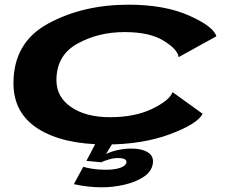

<svg xmlns="http://www.w3.org/2000/svg" viewBox="-20 -610 992 820"><path d="M433.5 7Q249 7 143.2 -59.8Q37.5 -126.5 37.5 -254.5Q37.5 -429 186 -509.5Q334.5 -590 529 -590Q683 -590 787.5 -543.5Q892 -497 904 -455L743 -366Q739 -399 679 -436Q619 -473 512.5 -473Q399 -473 310 -423.2Q221 -373.5 221 -267.5Q221 -195.5 284 -152.5Q347 -109.5 450 -109.5Q556.5 -109.5 630.5 -145.5Q704.5 -181.5 717 -216.5L845.5 -124Q822.5 -80 705 -36.5Q587.5 7 433.5 7ZM415 190Q384.5 190 354.8 186.5Q325 183 295.5 176.5L335.5 102.5Q353 107.5 377.2 111.2Q401.5 115 431 115Q470.5 115 494 106.5Q517.5 98 520 84.5Q523.5 65 483 65Q465 65 445 71Q425 77 412 83L349 77L389.5 0H462L433 48Q452.5 37.5 482.5 31Q512.5 24.5 541.5 24.5Q586 24.5 612 41Q638 57.5 632.5 90Q627 123.5 592.8 145.8Q558.5 168 510.5 179Q462.5 190 415 190Z"/></svg>

Font: Anybody UltraExpanded SemiBold
Style: Italic
Weight: 600
Width: 9
Italic angle: -10°
Designer: Tyler Finck
Foundry: Etcetera Type Company
Version: Version 1.010; ttfautohint (v1.8.3) -l 8 -r 50 -G 200 -x 14 